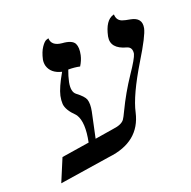

<svg xmlns="http://www.w3.org/2000/svg" viewBox="-107 -666 780 785"><g transform="rotate(-20 283.0 -273.5)"><path d="M305.7 -122.1Q342.8 -126.5 355.5 -144Q360.8 -151.4 372.1 -175.3Q404.8 -243.7 446.8 -306.2Q485.4 -362.8 490.2 -381.8Q494.6 -409.2 472.2 -416Q405.3 -433.6 415 -484.9Q428.7 -549.8 464.8 -560.1Q468.3 -560.5 468.3 -561Q468.8 -535.2 490.7 -526.9Q502.9 -522.5 524.4 -519Q573.7 -510.3 564.9 -465.8Q558.6 -435.1 502.4 -343.3Q429.2 -222.2 414.6 -153.8Q387.7 -35.6 250.5 -20L29.8 14.2L71.3 -85L191.9 -104Q209 -187.5 185.5 -224.1Q183.1 -227.5 181.6 -229Q148.4 -261.2 146 -288.6Q145 -304.2 148.9 -323.2Q156.2 -356.4 189 -413.1Q144 -423.8 133.3 -459.5Q129.9 -473.1 132.3 -486.8Q139.2 -518.1 151.9 -536.6Q164.6 -555.2 173.8 -558.1L183.1 -561Q184.1 -527.3 229 -522.9Q271.5 -520 281.7 -500.5Q290.5 -482.4 283.7 -451.2Q278.8 -429.2 265.6 -408.2Q243.7 -413.1 215.8 -413.1Q206.5 -388.7 201.2 -363.8Q193.4 -323.2 211.9 -309.1Q242.2 -286.1 247.6 -270.5Q253.9 -251 247.6 -219.2L224.1 -108.9Z"/></g></svg>

Font: Linux Biolinum Capitals O
Style: Italic Samll Caps
Weight: 400
Italic angle: -12°
Designer: Philipp H. Poll
Foundry: Philipp H. Poll
Version: Version 0.6.2